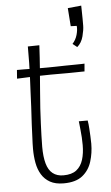

<svg xmlns="http://www.w3.org/2000/svg" viewBox="-55 -815 497 863"><g transform="rotate(-5 193.0 -383.5)"><path d="M197 11Q160 11 136 -2.5Q112 -16 98 -39Q84 -62 78.5 -92Q73 -122 73 -155Q73 -178 74.5 -205.5Q76 -233 77 -265Q80 -309 81.5 -345.5Q83 -382 84.5 -414Q86 -446 87.5 -477.5Q89 -509 89.5 -542.5Q90 -576 90 -616L142 -617Q139 -559 135 -508Q131 -457 127.5 -414Q124 -371 121.5 -333.5Q119 -296 118 -265Q117 -237 116 -211Q115 -185 115 -161Q115 -116 123.5 -85.5Q132 -55 151 -40Q170 -25 199 -25Q237 -25 258 -41.5Q279 -58 288 -87Q297 -116 297 -153Q297 -170 296 -187.5Q295 -205 293 -223.5Q291 -242 289 -261H329Q332 -243 333 -225Q334 -207 335 -190Q336 -173 336 -156Q336 -114 324 -75.5Q312 -37 282 -13Q252 11 197 11ZM29 -476 32 -515Q31 -515 39.5 -515Q48 -515 63 -515Q78 -515 96 -514.5Q114 -514 132.5 -514Q151 -514 168 -514Q184 -514 205.5 -514.5Q227 -515 250 -515.5Q273 -516 293 -516Q313 -516 325 -516.5Q337 -517 337 -517L334 -482Q334 -482 323.5 -482Q313 -482 296.5 -481.5Q280 -481 260 -481Q240 -481 220 -481Q200 -481 183 -481Q156 -481 128.5 -480Q101 -479 78.5 -478Q56 -477 42.5 -476.5Q29 -476 29 -476ZM311 -594 291 -610Q306 -626 312.5 -648.5Q319 -671 317 -689L290 -690L284 -772L345 -778Q345 -767 345.5 -751Q346 -735 346 -718.5Q346 -702 346 -688Q346 -669 338.5 -640Q331 -611 311 -594Z"/></g></svg>

Font: Truculenta ExtraLight
Style: Regular
Weight: 250
Version: Version 1.002